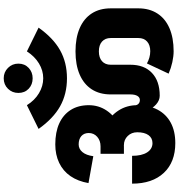

<svg xmlns="http://www.w3.org/2000/svg" viewBox="15 -1007 965 1035"><g transform="rotate(-90 497.5 -489.5)"><path d="M499 -111 476 -218Q490 -218 498 -231.5Q506 -245 506 -269H666Q666 -195 622 -153Q578 -111 499 -111ZM499 -111Q474 -111 452 -130.5Q430 -150 417.5 -181.5Q405 -213 407 -248H447Q447 -234 455 -226Q463 -218 476 -218ZM740 -36Q712 -36 680 -43Q648 -50 618 -63L673 -180Q687 -172 704 -167Q721 -162 740 -162ZM506 -269V-375H666V-269ZM810 -225V-375H970V-225ZM298 -493Q298 -519 281.5 -533.5Q265 -548 236 -548V-674Q303 -674 350 -652.5Q397 -631 422.5 -590.5Q448 -550 448 -493ZM173 -469 28 -495Q38 -552 65.5 -592Q93 -632 137 -653Q181 -674 237 -674V-548Q212 -548 195 -527.5Q178 -507 173 -469ZM970 -375H810Q810 -405 791 -422Q772 -439 738 -439V-565Q811 -565 863 -542.5Q915 -520 942.5 -477.5Q970 -435 970 -375ZM506 -375Q506 -435 533.5 -477.5Q561 -520 613 -542.5Q665 -565 738 -565V-439Q704 -439 685 -422Q666 -405 666 -375ZM970 -226Q970 -167 942.5 -124Q915 -81 863 -58.5Q811 -36 738 -36V-162Q772 -162 791 -179Q810 -196 810 -226ZM302 -232Q302 -263 282 -283.5Q262 -304 233 -304V-427Q295 -427 343.5 -401.5Q392 -376 420 -332Q448 -288 448 -232ZM244 -27Q141 -27 83 -89Q25 -151 25 -260H175Q175 -208 193.5 -179Q212 -150 244 -150ZM243 -27V-150Q271 -150 286.5 -171.5Q302 -193 302 -232H448Q448 -168 423.5 -122Q399 -76 353.5 -51.5Q308 -27 243 -27ZM186 -304V-430H227V-304ZM226 -304V-430Q257 -430 277.5 -448Q298 -466 298 -494H448Q448 -440 419 -397Q390 -354 340 -329Q290 -304 226 -304ZM593 -611V-739Q635 -739 673 -762Q711 -785 738 -827L866 -764Q810 -685 744 -648Q678 -611 593 -611ZM593 -611Q508 -611 442 -648Q376 -685 320 -764L448 -827Q474 -785 512.5 -762Q551 -739 593 -739ZM593 -796Q559 -796 536.5 -817.5Q514 -839 514 -873Q514 -906 536.5 -929Q559 -952 593 -952Q626 -952 649 -929Q672 -906 672 -873Q672 -839 649 -817.5Q626 -796 593 -796Z"/></g></svg>

Font: Akshar Light
Style: Regular
Weight: 300
Designer: Tall Chai
Foundry: Tall Chai
Version: Version 1.100